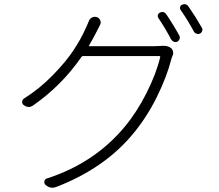

<svg xmlns="http://www.w3.org/2000/svg" viewBox="-20 -840 1040 910"><path d="M402.3 -625Q400.4 -621.1 404.3 -621.1H711.9Q727.5 -621.1 739.3 -622.1Q747.1 -623 753.9 -623Q773.4 -623 786.1 -615.2Q795.9 -609.4 799.3 -598.6Q802.7 -587.9 798.8 -578.1Q793.9 -567.4 792 -559.6Q770.5 -475.6 723.6 -380.9Q676.8 -286.1 613.3 -209Q477.5 -43 247.1 45.9Q237.3 49.8 228.5 49.8Q210.9 49.8 195.3 36.1Q188.5 29.3 190.4 19Q192.4 8.8 202.1 5.9Q426.8 -66.4 570.3 -238.3Q628.9 -308.6 674.8 -399.9Q720.7 -491.2 739.3 -569.3Q740.2 -574.2 735.4 -574.2H373Q369.1 -574.2 366.2 -570.3Q271.5 -433.6 137.7 -340.8Q127 -333 116.2 -333Q104.5 -333 92.8 -341.8Q85 -346.7 85 -356.4Q85 -367.2 93.8 -373Q167 -418.9 230 -483.4Q293 -547.9 328.6 -602.1Q364.3 -656.2 385.7 -705.1Q392.6 -718.8 400.4 -738.3Q404.3 -751 415.5 -756.8Q426.8 -762.7 439.5 -758.8Q450.2 -754.9 455.1 -743.7Q460 -732.4 454.1 -721.7Q447.3 -708 434.6 -683.6Q422.9 -660.2 402.3 -625ZM730.5 -754.9Q727.5 -759.8 727.5 -764.6Q727.5 -766.6 728.5 -769.5Q730.5 -777.3 738.3 -780.3Q744.1 -783.2 750 -783.2Q760.7 -783.2 768.6 -771.5Q801.8 -722.7 830.1 -670.9Q834 -663.1 831.1 -654.8Q828.1 -646.5 820.3 -642.6Q816.4 -640.6 811.5 -640.6Q807.6 -640.6 803.7 -642.6Q795.9 -645.5 791 -653.3Q764.6 -704.1 730.5 -754.9ZM835.9 -793Q833 -796.9 833 -802.7Q833 -804.7 834 -806.6Q835 -814.5 842.8 -817.4Q848.6 -820.3 854.5 -820.3Q865.2 -820.3 873 -809.6Q907.2 -760.7 936.5 -709Q939.5 -704.1 939.5 -699.2Q939.5 -696.3 938.5 -693.4Q935.5 -684.6 927.7 -680.7Q922.9 -678.7 918 -678.7Q915 -678.7 911.1 -680.7Q902.3 -683.6 898.4 -691.4Q867.2 -749 835.9 -793Z"/></svg>

Font: Gen Jyuu Gothic L Monospace Light
Style: Regular
Weight: 300
Designer: [Source Han Sans]
Ryoko NISHIZUKA  (kana & ideographs); Paul D. Hunt (Latin, Greek & Cyrillic); Wenlong ZHANG  (bopomofo
Version: Version 1.002.20150607